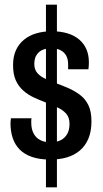

<svg xmlns="http://www.w3.org/2000/svg" viewBox="-20 -752 441 823"><path d="M177 51V-732H224V51ZM196 -68Q149 -68 116.5 -79.5Q84 -91 64 -111.5Q44 -132 34.5 -160.5Q25 -189 25 -223Q25 -228 25.5 -234Q26 -240 27 -245H115Q114 -240 114 -235Q114 -230 114 -226Q114 -199 124 -180Q134 -161 152.5 -151.5Q171 -142 197 -142Q222 -142 240 -151Q258 -160 268 -177.5Q278 -195 278 -221Q278 -249 263 -265.5Q248 -282 224 -292.5Q200 -303 173 -314Q149 -323 124.5 -334.5Q100 -346 80 -363.5Q60 -381 48 -407Q36 -433 36 -473Q36 -509 48 -536Q60 -563 82.5 -581.5Q105 -600 135.5 -609Q166 -618 202 -618Q240 -618 269.5 -609Q299 -600 319.5 -582.5Q340 -565 350.5 -540.5Q361 -516 361 -485Q361 -478 360.5 -469.5Q360 -461 359 -455H272V-476Q272 -499 263.5 -514Q255 -529 239 -537Q223 -545 200 -545Q181 -545 167 -540Q153 -535 144 -525.5Q135 -516 131 -504.5Q127 -493 127 -478Q127 -454 140 -439Q153 -424 174.5 -414.5Q196 -405 221 -395Q246 -386 272.5 -374.5Q299 -363 322 -346Q345 -329 358.5 -302Q372 -275 372 -232Q372 -189 359 -158Q346 -127 322.5 -107Q299 -87 267 -77.5Q235 -68 196 -68Z"/></svg>

Font: Archivo Condensed Medium
Style: Regular
Weight: 500
Width: 3
Designer: Hector Gatti
Foundry: Omnibus-Type
Version: Version 2.001